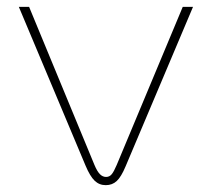

<svg xmlns="http://www.w3.org/2000/svg" viewBox="-20 -529 619 561"><path d="M289 12Q270 12 256.5 -1Q243 -14 230 -45L35 -509H65L256 -47Q264 -28 272 -20Q280 -12 290 -12Q300 -12 306.5 -20Q313 -28 321 -47L514 -509H544L347 -43Q334 -12 321 0Q308 12 289 12Z"/></svg>

Font: MuseoModerno Thin
Style: Regular
Weight: 100
Designer: Pablo Cosgaya, Héctor Gatti, Marcela Romero, and the Authors of The MuseoModerno Project.
Foundry: Omnibus-Type Team
Version: Version 1.003